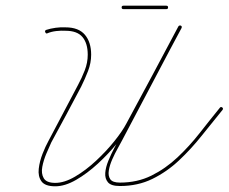

<svg xmlns="http://www.w3.org/2000/svg" viewBox="-20 -648 803 674"><path d="M139 -535Q136 -540 142 -543Q157 -548 175.5 -550.5Q194 -553 210 -552Q210 -552 210 -552Q210 -552 210 -552Q256 -552 278 -526Q300 -500 300 -456Q300 -427 289 -398.5Q278 -370 265 -344Q239 -295 213 -246Q187 -197 160 -148Q153 -133 143 -109.5Q133 -86 128.5 -62.5Q124 -39 133.5 -22.5Q143 -6 174 -6Q206 -6 243.5 -28Q281 -50 317 -83.5Q353 -117 381.5 -152.5Q410 -188 424 -215Q470 -300 515.5 -385Q561 -470 606 -555Q606 -555 606 -555Q606 -555 606 -555Q609 -560 615 -558Q620 -555 617 -549Q572 -464 526 -379Q480 -294 435 -209Q420 -181 390.5 -144.5Q361 -108 323.5 -73.5Q286 -39 247 -16.5Q208 6 174 6Q138 6 125.5 -11.5Q113 -29 116 -55.5Q119 -82 129.5 -108.5Q140 -135 150 -153Q176 -202 202 -251.5Q228 -301 254 -350Q267 -374 277.5 -401Q288 -428 288 -456Q288 -496 269.5 -518Q251 -540 210 -540Q210 -540 210 -540Q210 -540 210 -540Q195 -541 177.5 -539Q160 -537 146 -531Q141 -529 139 -535ZM606 -555Q609 -560 615 -558Q620 -555 617 -550Q565 -451 513 -353Q461 -255 409 -156Q404 -146 393.5 -127.5Q383 -109 374 -88.5Q365 -68 362 -49.5Q359 -31 367 -19Q375 -7 401 -7Q462 -7 511.5 -31.5Q561 -56 603 -95.5Q645 -135 681 -181Q717 -227 752 -270Q755 -274 760 -271Q765 -267 761 -262Q725 -218 688 -171.5Q651 -125 608.5 -85Q566 -45 515 -20Q464 5 401 5Q370 5 359 -8Q348 -21 349.5 -41Q351 -61 360.5 -84Q370 -107 381 -128Q392 -149 399 -162Q451 -260 503 -358.5Q555 -457 606 -555Q606 -555 606 -555Q606 -555 606 -555ZM413 -616Q407 -616 407 -622Q407 -628 413 -628Q451 -628 488.5 -628Q526 -628 564 -628Q564 -628 564 -628Q564 -628 564 -628Q570 -628 570 -622Q570 -616 564 -616Q526 -616 488.5 -616Q451 -616 413 -616Q413 -616 413 -616Q413 -616 413 -616Z"/></svg>

Font: FRB American Cursive Guidelines Arrows Thin
Style: Italic
Weight: 100
Italic angle: -25°
Version: Version 2.0;Modular Font Editor K font №1